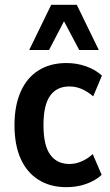

<svg xmlns="http://www.w3.org/2000/svg" viewBox="-20 -765 457 795"><path d="M255 10Q188 10 139.5 -20.5Q91 -51 65.5 -108Q40 -165 40 -247Q40 -327 65.5 -385Q91 -443 139.5 -473.5Q188 -504 255 -504Q299 -504 337.5 -490Q376 -476 402 -452L366 -366Q344 -385 319.5 -396Q295 -407 267 -407Q215 -407 187.5 -368.5Q160 -330 160 -246Q160 -163 188 -124.5Q216 -86 267 -86Q294 -86 319.5 -97.5Q345 -109 364 -127L401 -41Q375 -17 337 -3.5Q299 10 255 10ZM101 -558 192 -745H298L389 -558H308L245 -677L183 -558Z"/></svg>

Font: Nunito Sans 10pt Condensed
Style: Bold
Weight: 700
Width: 3
Designer: Vernon Adams
Foundry: Vernon Adams
Version: Version 3.101;gftools[0.9.27]